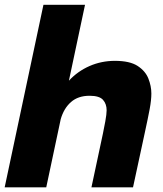

<svg xmlns="http://www.w3.org/2000/svg" viewBox="-21 -802 696 822"><path d="M-1 0 165 -781.5H343L274 -456.5Q311.5 -497 362.2 -519.2Q413 -541.5 471 -541.5Q534.5 -541.5 568 -519.8Q601.5 -498 614.2 -465.8Q627 -433.5 627 -401.5Q627 -374 619.8 -335Q612.5 -296 599.5 -236.5L548.5 0H370.5L419.5 -229.5Q424 -251 429.8 -282.2Q435.5 -313.5 435.5 -330Q435.5 -357 420 -374.5Q404.5 -392 362.5 -392Q313.5 -392 283 -365.2Q252.5 -338.5 239 -292L177 0Z"/></svg>

Font: Epilogue ExtraBold
Style: Italic
Weight: 800
Italic angle: -12°
Designer: Tyler Finck
Foundry: Etcetera Type Co
Version: Version 2.111; ttfautohint (v1.8.3)